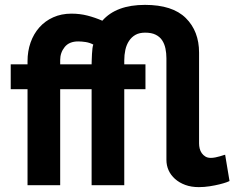

<svg xmlns="http://www.w3.org/2000/svg" viewBox="-20 -760 962 788"><path d="M796 8Q765 8 740.5 -1Q716 -10 698.5 -25.5Q681 -41 672 -61Q663 -81 663 -104V-521Q663 -542 659 -561Q655 -580 645.5 -594.5Q636 -609 619 -617.5Q602 -626 576 -626Q552 -626 536 -617Q520 -608 509.5 -592Q499 -576 494.5 -555.5Q490 -535 490 -512V-496H577V-394H490V0H356V-394H227V0H93V-394H24V-496H93V-509Q93 -550 105.5 -585.5Q118 -621 141.5 -647.5Q165 -674 198.5 -689Q232 -704 273 -704Q308 -704 339 -696Q370 -688 400 -675Q457 -740 575 -740Q688 -740 742.5 -686Q797 -632 797 -544V-171Q797 -161 799.5 -150.5Q802 -140 808 -131.5Q814 -123 823 -117.5Q832 -112 845 -112Q854 -112 864 -114Q874 -116 882.5 -118.5Q891 -121 897 -123Q903 -125 904 -125L922 -17Q921 -16 910 -12Q899 -8 881 -3.5Q863 1 840.5 4.5Q818 8 796 8ZM356 -496Q356 -502 356.5 -514Q357 -526 357.5 -538.5Q358 -551 359.5 -562Q361 -573 363 -577Q348 -585 331.5 -587.5Q315 -590 301 -590Q264 -590 245.5 -567Q227 -544 227 -514V-496Z"/></svg>

Font: Oxford Sans
Style: Bold
Weight: 700
Designer: Matt McInerney, Pablo Impallari, Rodrigo Fuenzalida
Foundry: Matt McInerney, Pablo Impallari, Rodrigo Fuenzalida
Version: Version 3.000g; ttfautohint (v1.5) -l 8 -r 28 -G 28 -x 14 -D